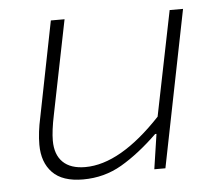

<svg xmlns="http://www.w3.org/2000/svg" viewBox="-42 -527 684 586"><g transform="rotate(-5 300.0 -234.0)"><path d="M190 12Q127 12 96.5 -19.5Q66 -51 66 -105Q66 -143 76 -188L134 -480H176L118 -192Q108 -144 108 -114Q108 -71 131.5 -48Q155 -25 200 -25Q307 -25 433 -159L498 -480H539L443 0H409L425 -107H421Q363 -51 309 -19.5Q255 12 190 12Z"/></g></svg>

Font: TypoPRO Source Code Pro
Style: Italic
Weight: 300
Italic angle: -11°
Monospace: yes
Designer: Paul D. Hunt, Teo Tuominen
Foundry: Adobe Systems Incorporated
Version: Version 1.030;PS 1.0;hotconv 1.0.84;makeotf.lib2.5.63406